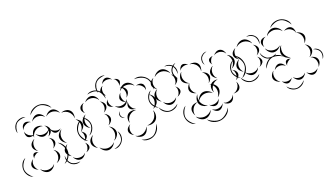

<svg xmlns="http://www.w3.org/2000/svg" viewBox="-151 -1402 3830 2198"><g transform="rotate(-20 1764.5 -303.0)"><path d="M216 -631Q230 -669 267 -690.5Q304 -712 345 -712Q385 -712 422 -689.5Q459 -667 473 -629Q447 -660 412 -681Q377 -702 345 -702Q312 -702 277 -682Q242 -662 216 -631ZM9 -489Q-4 -519 4.5 -552.5Q13 -586 36 -608Q60 -630 93.5 -637.5Q127 -645 156 -631Q124 -634 93 -626Q62 -618 43 -601Q25 -583 16 -552Q7 -521 9 -489ZM212 -556Q220 -579 242.5 -597Q265 -615 289 -615Q314 -615 336.5 -597Q359 -579 367 -556Q351 -575 330 -583Q309 -591 289 -591Q270 -591 248.5 -583Q227 -575 212 -556ZM383 -556Q394 -579 418.5 -595Q443 -611 468 -609Q493 -607 514.5 -587Q536 -567 543 -542Q528 -563 507 -573Q486 -583 466 -585Q446 -587 423.5 -580.5Q401 -574 383 -556ZM84 -497Q81 -517 90 -539Q99 -561 117 -571Q134 -580 157.5 -574.5Q181 -569 196 -556Q177 -564 159.5 -560.5Q142 -557 128 -549Q114 -542 101 -529.5Q88 -517 84 -497ZM558 -538Q582 -550 612 -547.5Q642 -545 661 -527Q681 -509 685.5 -479Q690 -449 680 -425Q682 -451 671 -473Q660 -495 645 -509Q630 -523 607 -532Q584 -541 558 -538ZM170 -377Q167 -390 168 -403Q153 -397 135.5 -397.5Q118 -398 105 -407Q90 -418 84.5 -440.5Q79 -463 84 -482Q86 -462 96.5 -448.5Q107 -435 119 -426Q129 -419 142 -414Q155 -409 169 -409Q171 -428 180.5 -445.5Q190 -463 205 -473Q227 -487 257 -484.5Q287 -482 307 -467Q282 -474 259 -469.5Q236 -465 218 -453Q207 -446 197 -435Q187 -424 180 -410L183 -411L179 -408Q172 -394 170 -377ZM324 -466Q344 -459 360 -440.5Q376 -422 376 -405Q384 -390 397.5 -381.5Q411 -373 424 -369Q439 -364 456 -363.5Q473 -363 490 -373Q478 -358 456.5 -349Q435 -340 417 -346Q402 -350 391.5 -364Q381 -378 376 -394Q374 -374 359 -357Q344 -340 326 -333Q341 -347 347 -365Q353 -383 353 -400Q342 -380 321 -365.5Q300 -351 278 -351Q253 -351 230.5 -369.5Q208 -388 199 -411Q215 -392 236.5 -383.5Q258 -375 278 -375Q297 -375 317 -382Q337 -389 353 -406Q352 -421 345.5 -437.5Q339 -454 324 -466ZM685 -410Q708 -403 727 -382.5Q746 -362 747 -338Q749 -314 733 -291Q717 -268 695 -258Q712 -275 718.5 -296Q725 -317 723 -336Q722 -355 713 -375Q704 -395 685 -410ZM764 -402Q796 -391 816.5 -360Q837 -329 838 -294Q839 -260 820.5 -227.5Q802 -195 770 -182Q796 -205 812 -235.5Q828 -266 828 -294Q827 -322 809 -351.5Q791 -381 764 -402ZM161 -217Q140 -226 124 -247.5Q108 -269 109 -292Q110 -314 127.5 -334.5Q145 -355 167 -362Q149 -348 141 -328.5Q133 -309 133 -291Q132 -272 138 -252Q144 -232 161 -217ZM502 -193Q477 -202 458 -225Q439 -248 438 -274Q437 -300 454.5 -324.5Q472 -349 496 -359Q477 -341 469 -318.5Q461 -296 462 -275Q462 -254 472 -231.5Q482 -209 502 -193ZM325 -317Q344 -310 360.5 -291.5Q377 -273 378 -252Q379 -232 363.5 -212.5Q348 -193 329 -185Q344 -199 349.5 -217Q355 -235 354 -252Q354 -268 347.5 -286Q341 -304 325 -317ZM695 -258Q713 -252 728 -234.5Q743 -217 743 -198Q743 -180 728 -162.5Q713 -145 695 -139Q709 -151 714 -167Q719 -183 719 -198Q719 -213 714 -229.5Q709 -246 695 -258ZM402 -230Q426 -220 443.5 -200.5Q461 -181 470 -156Q484 -171 502 -177Q492 -169 485.5 -159Q479 -149 475 -138Q480 -119 479 -100Q479 -85 475 -70Q479 -59 485.5 -48.5Q492 -38 502 -30Q484 -36 469 -52Q458 -23 438 -3Q449 24 467 39Q485 54 514 59.5Q543 65 573 60Q547 75 515 70.5Q483 66 460 47Q440 30 430 5Q413 19 394 25Q411 11 426 -6Q418 -36 427 -62Q427 -38 434 -15Q452 -38 461 -62Q446 -83 446 -104Q446 -125 461 -145Q444 -192 402 -230ZM90 -150Q86 -163 89 -181Q92 -199 103 -207Q114 -215 132 -212Q150 -209 161 -201Q148 -205 137 -199.5Q126 -194 117 -187Q108 -181 99.5 -172.5Q91 -164 90 -150ZM8 41Q-28 30 -50 -2.5Q-72 -35 -74 -71Q-76 -108 -58 -143Q-40 -178 -6 -192Q-33 -167 -49.5 -134Q-66 -101 -64 -72Q-62 -42 -42 -11.5Q-22 19 8 41ZM329 -169Q351 -158 366.5 -134Q382 -110 379 -86Q376 -61 356 -41Q336 -21 312 -15Q332 -29 342.5 -49Q353 -69 355 -88Q357 -108 351.5 -130Q346 -152 329 -169ZM94 -15Q73 -19 54 -36.5Q35 -54 31 -75Q28 -96 41.5 -118Q55 -140 74 -150Q60 -134 56.5 -114.5Q53 -95 55 -78Q58 -61 66.5 -43.5Q75 -26 94 -15ZM695 -123Q710 -113 720.5 -94.5Q731 -76 727 -59Q723 -42 705.5 -29.5Q688 -17 671 -15Q687 -23 694 -37Q701 -51 704 -64Q707 -78 706.5 -93.5Q706 -109 695 -123ZM655 -15Q648 7 626.5 24Q605 41 582 40Q559 40 538 23Q517 6 509 -16Q524 2 544 9Q564 16 582 16Q601 17 621 10Q641 3 655 -15ZM280 -15Q271 10 246.5 29Q222 48 195 48Q168 48 143.5 29Q119 10 110 -15Q127 6 150 15Q173 24 195 24Q216 24 239.5 15Q263 6 280 -15Z M909 -631Q935 -652 971.5 -651.5Q1008 -651 1037 -633Q1066 -614 1082 -581.5Q1098 -549 1091 -516Q1086 -550 1070.5 -580Q1055 -610 1032 -624Q1009 -639 975 -640Q941 -641 909 -631ZM857 -556Q870 -578 896.5 -591.5Q923 -605 948 -600Q973 -595 992.5 -572Q1012 -549 1016 -524Q1004 -547 984 -559.5Q964 -572 944 -576Q924 -580 900.5 -576Q877 -572 857 -556ZM813 -441Q797 -451 786.5 -471Q776 -491 781 -509Q785 -528 803.5 -541Q822 -554 841 -556Q824 -548 816 -533Q808 -518 804 -504Q800 -489 801 -472.5Q802 -456 813 -441ZM1016 -508Q1036 -501 1052.5 -481.5Q1069 -462 1069 -441Q1069 -419 1052.5 -399.5Q1036 -380 1016 -373Q1032 -387 1038.5 -405.5Q1045 -424 1045 -441Q1045 -458 1038.5 -476.5Q1032 -495 1016 -508ZM813 -262Q789 -270 770.5 -293.5Q752 -317 752 -343Q752 -369 770.5 -392.5Q789 -416 813 -425Q793 -408 784.5 -386Q776 -364 776 -343Q776 -323 784.5 -300.5Q793 -278 813 -262ZM738 -130Q700 -144 678.5 -181Q657 -218 657 -258Q657 -298 678.5 -334.5Q700 -371 738 -385Q707 -359 687 -324.5Q667 -290 667 -258Q667 -226 687 -191Q707 -156 738 -130ZM1016 -357Q1037 -350 1053.5 -329.5Q1070 -309 1070 -287Q1070 -266 1053.5 -245.5Q1037 -225 1016 -218Q1033 -232 1039.5 -251Q1046 -270 1046 -287Q1046 -305 1039.5 -324Q1033 -343 1016 -357ZM1016 -202Q1041 -193 1060 -168Q1079 -143 1079 -116Q1079 -90 1060 -65Q1041 -40 1016 -31Q1037 -48 1046 -71.5Q1055 -95 1055 -116Q1055 -138 1046 -161.5Q1037 -185 1016 -202ZM816 -18Q793 -26 774.5 -48.5Q756 -71 756 -95Q755 -120 772.5 -142.5Q790 -165 813 -174Q795 -158 787.5 -136.5Q780 -115 780 -96Q780 -76 788.5 -55Q797 -34 816 -18ZM1091 -118Q1112 -94 1113 -59Q1114 -24 1097 4Q1081 32 1050.5 49Q1020 66 988 60Q1020 54 1048 38Q1076 22 1089 -1Q1102 -23 1102 -55.5Q1102 -88 1091 -118ZM1009 -16Q999 10 974 29.5Q949 49 921 49Q893 49 868 30Q843 11 833 -15Q851 6 875 15.5Q899 25 921 25Q943 25 967 15Q991 5 1009 -16Z M1034 -608Q1017 -637 1023 -672.5Q1029 -708 1050 -733Q1072 -759 1106.5 -770.5Q1141 -782 1172 -770Q1138 -770 1106.5 -758.5Q1075 -747 1058 -727Q1041 -706 1034.5 -673.5Q1028 -641 1034 -608ZM1109 -683Q1114 -702 1130.5 -719.5Q1147 -737 1167 -739Q1187 -741 1206.5 -727Q1226 -713 1235 -695Q1221 -709 1203 -712.5Q1185 -716 1169 -715Q1154 -713 1137 -706Q1120 -699 1109 -683ZM1250 -695Q1266 -695 1284 -686Q1302 -677 1308 -662Q1314 -647 1306 -628.5Q1298 -610 1286 -600Q1294 -614 1292 -628Q1290 -642 1286 -654Q1281 -666 1273.5 -678Q1266 -690 1250 -695ZM1109 -548Q1091 -554 1076 -571.5Q1061 -589 1061 -608Q1061 -626 1076 -643.5Q1091 -661 1109 -667Q1095 -655 1090 -639Q1085 -623 1085 -608Q1085 -593 1090 -576.5Q1095 -560 1109 -548ZM1471 -614Q1508 -630 1549 -617.5Q1590 -605 1618 -575Q1645 -545 1653.5 -503Q1662 -461 1644 -425Q1649 -465 1640.5 -505Q1632 -545 1610 -568Q1588 -592 1549.5 -604Q1511 -616 1471 -614ZM1274 -538Q1281 -559 1298 -576Q1293 -580 1286 -584Q1294 -583 1302 -580Q1315 -591 1330.5 -598Q1346 -605 1362 -605Q1390 -606 1416 -587Q1442 -568 1452 -542Q1434 -563 1409.5 -572.5Q1385 -582 1362 -581Q1340 -581 1319 -572Q1332 -564 1342 -552Q1352 -540 1355 -526Q1360 -504 1348 -480.5Q1336 -457 1317 -445Q1331 -463 1333 -483Q1335 -503 1332 -521Q1329 -533 1323.5 -545Q1318 -557 1308 -567Q1288 -556 1274 -538ZM1467 -536Q1485 -545 1509 -543.5Q1533 -542 1547 -528Q1561 -514 1563.5 -490Q1566 -466 1558 -448Q1559 -468 1550.5 -484Q1542 -500 1530 -511Q1519 -522 1503 -530Q1487 -538 1467 -536ZM1317 -429Q1313 -404 1293.5 -382.5Q1274 -361 1249 -356Q1225 -352 1199.5 -365.5Q1174 -379 1161 -401Q1180 -385 1203 -380.5Q1226 -376 1245 -380Q1258 -382 1270.5 -387.5Q1283 -393 1295 -403Q1277 -407 1260.5 -420Q1244 -433 1240 -450Q1236 -469 1247 -490.5Q1258 -512 1274 -523Q1262 -507 1261 -489Q1260 -471 1264 -456Q1267 -442 1274.5 -428Q1282 -414 1297 -404Q1309 -415 1317 -429ZM1145 -401Q1128 -401 1110 -410.5Q1092 -420 1086 -436Q1080 -451 1088 -470.5Q1096 -490 1109 -500Q1101 -486 1102.5 -471Q1104 -456 1108 -444Q1113 -431 1121 -419Q1129 -407 1145 -401ZM1377 -291Q1358 -288 1336 -296.5Q1314 -305 1305 -322Q1296 -340 1301 -363Q1306 -386 1319 -400Q1312 -382 1315.5 -364.5Q1319 -347 1326 -334Q1333 -320 1345.5 -307.5Q1358 -295 1377 -291ZM1575 -390Q1599 -379 1616 -353Q1633 -327 1631 -300Q1629 -273 1608 -250.5Q1587 -228 1561 -220Q1583 -236 1594 -258.5Q1605 -281 1607 -302Q1609 -324 1601.5 -347.5Q1594 -371 1575 -390ZM1223 -235Q1208 -236 1194.5 -246Q1181 -256 1176 -270Q1171 -284 1176 -300.5Q1181 -317 1193 -326Q1185 -313 1183.5 -299Q1182 -285 1185 -273Q1189 -262 1199 -251.5Q1209 -241 1223 -235ZM1256 -160Q1245 -184 1249.5 -214Q1254 -244 1272 -262Q1291 -280 1321 -283Q1351 -286 1375 -275Q1349 -278 1326.5 -268.5Q1304 -259 1289 -245Q1274 -230 1264 -208Q1254 -186 1256 -160ZM1555 -206Q1569 -180 1566.5 -146.5Q1564 -113 1545 -91Q1526 -69 1493 -62Q1460 -55 1433 -65Q1462 -65 1486.5 -77Q1511 -89 1527 -107Q1542 -124 1550.5 -150.5Q1559 -177 1555 -206ZM1256 -13Q1236 -20 1220 -39Q1204 -58 1204 -78Q1204 -99 1220 -118Q1236 -137 1255 -144Q1239 -131 1233.5 -113Q1228 -95 1228 -78Q1228 -62 1234 -44Q1240 -26 1256 -13ZM1419 -57Q1419 -31 1403 -5.5Q1387 20 1363 29Q1339 38 1310.5 29Q1282 20 1265 0Q1287 13 1311 13.5Q1335 14 1355 7Q1374 -1 1392 -16.5Q1410 -32 1419 -57ZM1534 -50Q1539 -11 1517.5 24.5Q1496 60 1461 78Q1427 96 1385.5 93.5Q1344 91 1316 65Q1351 80 1390 81.5Q1429 83 1457 69Q1484 54 1505 21Q1526 -12 1534 -50Z M1846 -631Q1872 -641 1900 -632.5Q1928 -624 1946 -603Q1965 -583 1969.5 -553.5Q1974 -524 1961 -500Q1965 -528 1959 -554Q1953 -580 1939 -597Q1925 -613 1899.5 -622.5Q1874 -632 1846 -631ZM1703 -556Q1716 -582 1744.5 -599Q1773 -616 1802 -613Q1831 -610 1855 -587Q1879 -564 1886 -536Q1870 -560 1846 -573.5Q1822 -587 1799 -589Q1776 -592 1750 -584Q1724 -576 1703 -556ZM1683 -417Q1663 -425 1647.5 -445Q1632 -465 1632 -486Q1633 -508 1649.5 -527Q1666 -546 1686 -553Q1670 -539 1663.5 -521Q1657 -503 1656 -486Q1656 -469 1661.5 -450Q1667 -431 1683 -417ZM1886 -520Q1905 -513 1921 -494.5Q1937 -476 1937 -455Q1937 -434 1921 -415.5Q1905 -397 1886 -390Q1902 -403 1907.5 -421Q1913 -439 1913 -455Q1913 -471 1907.5 -489Q1902 -507 1886 -520ZM1626 -214Q1593 -223 1571.5 -252.5Q1550 -282 1547 -315Q1545 -349 1561 -382Q1577 -415 1608 -429Q1584 -405 1569.5 -374.5Q1555 -344 1557 -316Q1560 -289 1579 -261Q1598 -233 1626 -214ZM1683 -267Q1661 -275 1643.5 -297Q1626 -319 1626 -342Q1626 -366 1643.5 -387.5Q1661 -409 1683 -417Q1665 -402 1657.5 -381.5Q1650 -361 1650 -342Q1650 -323 1657.5 -302.5Q1665 -282 1683 -267ZM1886 -374Q1903 -365 1915.5 -346Q1928 -327 1926 -308Q1923 -289 1905.5 -274Q1888 -259 1870 -255Q1886 -265 1893 -280.5Q1900 -296 1902 -311Q1904 -326 1901.5 -343Q1899 -360 1886 -374ZM1854 -255Q1846 -231 1823 -213Q1800 -195 1775 -195Q1749 -195 1726.5 -213Q1704 -231 1695 -255Q1711 -236 1733 -227.5Q1755 -219 1775 -219Q1795 -219 1816.5 -227.5Q1838 -236 1854 -255ZM1842 -180Q1826 -150 1791.5 -136Q1757 -122 1723 -127Q1689 -132 1661 -156Q1633 -180 1626 -214Q1644 -184 1671 -162.5Q1698 -141 1725 -137Q1752 -133 1784 -145Q1816 -157 1842 -180Z M2289 -493Q2273 -510 2271 -536Q2269 -562 2280 -584Q2291 -605 2313.5 -618Q2336 -631 2360 -628Q2336 -623 2316.5 -609.5Q2297 -596 2288 -579Q2280 -562 2280 -538.5Q2280 -515 2289 -493ZM1949 -449Q1924 -463 1912.5 -491.5Q1901 -520 1906 -549Q1911 -577 1931.5 -599.5Q1952 -622 1980 -627Q1956 -613 1938 -591Q1920 -569 1916 -547Q1912 -524 1921.5 -497.5Q1931 -471 1949 -449ZM2427 -556Q2439 -575 2462 -587.5Q2485 -600 2507 -595Q2529 -591 2545.5 -570.5Q2562 -550 2565 -528Q2554 -548 2536.5 -558Q2519 -568 2502 -572Q2485 -575 2465 -572.5Q2445 -570 2427 -556ZM2006 -523Q2007 -541 2018 -559.5Q2029 -578 2046 -583Q2062 -588 2081.5 -579Q2101 -570 2111 -556Q2097 -565 2081.5 -564.5Q2066 -564 2053 -560Q2039 -556 2026 -547.5Q2013 -539 2006 -523ZM2127 -556Q2150 -564 2178 -558Q2206 -552 2221 -533Q2237 -514 2237 -485.5Q2237 -457 2225 -437Q2230 -460 2222.5 -481.5Q2215 -503 2203 -518Q2190 -533 2171 -544.5Q2152 -556 2127 -556ZM2372 -466Q2361 -477 2354.5 -495Q2348 -513 2354 -528Q2360 -542 2378 -549.5Q2396 -557 2412 -556Q2397 -552 2389 -540.5Q2381 -529 2376 -518Q2371 -507 2368 -493.5Q2365 -480 2372 -466ZM2565 -512Q2590 -503 2608.5 -479Q2627 -455 2627 -429Q2627 -403 2608.5 -379Q2590 -355 2565 -346Q2585 -363 2594 -385.5Q2603 -408 2603 -429Q2603 -450 2594 -472.5Q2585 -495 2565 -512ZM2053 -355Q2028 -357 2004.5 -374Q1981 -391 1974 -415Q1968 -440 1979 -467Q1990 -494 2010 -508Q1996 -487 1994 -464Q1992 -441 1997 -422Q2003 -402 2016.5 -383.5Q2030 -365 2053 -355ZM2640 -473Q2680 -458 2702.5 -419Q2725 -380 2725 -337Q2725 -295 2702 -256Q2679 -217 2639 -203Q2671 -230 2693 -266.5Q2715 -303 2715 -337Q2715 -371 2693.5 -408Q2672 -445 2640 -473ZM2372 -300Q2350 -308 2332.5 -329.5Q2315 -351 2315 -375Q2315 -399 2332.5 -420.5Q2350 -442 2372 -450Q2354 -435 2346.5 -414.5Q2339 -394 2339 -375Q2339 -356 2346.5 -335.5Q2354 -315 2372 -300ZM2228 -421Q2251 -418 2272 -401.5Q2293 -385 2298 -363Q2303 -341 2291 -317Q2279 -293 2260 -281Q2273 -299 2275.5 -319.5Q2278 -340 2274 -358Q2270 -375 2259 -393Q2248 -411 2228 -421ZM2091 -220Q2069 -222 2047.5 -237Q2026 -252 2020 -273Q2014 -294 2024.5 -318Q2035 -342 2053 -355Q2041 -337 2040 -316.5Q2039 -296 2043 -279Q2048 -263 2059.5 -246Q2071 -229 2091 -220ZM2565 -330Q2584 -323 2599 -304.5Q2614 -286 2614 -266Q2614 -246 2598 -228Q2582 -210 2563 -204Q2579 -216 2584.5 -233.5Q2590 -251 2590 -267Q2590 -282 2585 -299.5Q2580 -317 2565 -330ZM2282 -160Q2268 -180 2267 -208Q2266 -236 2280 -255Q2272 -261 2263 -266Q2273 -264 2284 -260Q2299 -277 2324.5 -283.5Q2350 -290 2372 -284Q2351 -282 2334 -272Q2317 -262 2305 -249Q2320 -239 2331.5 -224Q2343 -209 2347 -193Q2353 -165 2339.5 -135.5Q2326 -106 2302 -91Q2319 -113 2323.5 -139Q2328 -165 2323 -187Q2317 -216 2297 -239Q2287 -223 2281.5 -202.5Q2276 -182 2282 -160ZM1990 14Q1975 -5 1971 -32.5Q1967 -60 1979 -81Q1991 -101 2016 -111Q2041 -121 2065 -118Q2062 -141 2070 -165Q2078 -189 2095 -205Q2086 -186 2084 -166.5Q2082 -147 2085 -130Q2093 -156 2114.5 -178Q2136 -200 2162 -205Q2191 -210 2221 -195.5Q2251 -181 2266 -155Q2244 -174 2217 -179.5Q2190 -185 2167 -181Q2145 -177 2123 -163Q2101 -149 2086 -125Q2088 -116 2092 -108Q2101 -87 2119.5 -69Q2138 -51 2164 -43Q2137 -41 2109 -57Q2081 -73 2070 -98Q2066 -107 2065 -117Q2042 -113 2025.5 -99Q2009 -85 2000 -69Q1990 -52 1986 -30.5Q1982 -9 1990 14ZM2561 -188Q2574 -171 2577 -145Q2580 -119 2568 -101Q2557 -83 2532 -75Q2507 -67 2486 -71Q2508 -74 2523.5 -86.5Q2539 -99 2548 -114Q2558 -128 2562.5 -147.5Q2567 -167 2561 -188ZM1963 108Q1926 102 1899.5 71.5Q1873 41 1867 4Q1860 -33 1874.5 -70.5Q1889 -108 1922 -127Q1897 -98 1884 -62.5Q1871 -27 1876 2Q1882 32 1906 61Q1930 90 1963 108ZM2306 -76Q2303 -55 2289 -35.5Q2275 -16 2255 -11Q2235 -6 2213 -17Q2191 -28 2180 -45Q2196 -33 2214.5 -31.5Q2233 -30 2249 -34Q2265 -38 2281 -47.5Q2297 -57 2306 -76ZM2473 -62Q2473 -40 2460 -17Q2447 6 2427 14Q2406 21 2381 13Q2356 5 2342 -12Q2361 -1 2381.5 -2Q2402 -3 2418 -9Q2435 -15 2450.5 -28Q2466 -41 2473 -62ZM2330 -9Q2326 12 2308.5 31.5Q2291 51 2269 55Q2247 58 2225 44.5Q2203 31 2192 12Q2208 27 2228 30.5Q2248 34 2265 31Q2283 28 2301 18.5Q2319 9 2330 -9ZM2176 14Q2169 43 2143.5 65.5Q2118 88 2089 90Q2059 93 2030.5 75Q2002 57 1990 30Q2011 51 2037 59.5Q2063 68 2087 66Q2110 64 2134.5 51.5Q2159 39 2176 14ZM2371 58Q2363 101 2327 131Q2291 161 2248 168Q2205 175 2161.5 158Q2118 141 2097 103Q2130 131 2171 147Q2212 163 2247 158Q2281 152 2315 124Q2349 96 2371 58Z M2844 -631Q2870 -641 2898 -632.5Q2926 -624 2944 -603Q2963 -583 2967.5 -553.5Q2972 -524 2959 -500Q2963 -528 2957 -554Q2951 -580 2937 -597Q2923 -613 2897.5 -622.5Q2872 -632 2844 -631ZM2701 -556Q2714 -582 2742.5 -599Q2771 -616 2800 -613Q2829 -610 2853 -587Q2877 -564 2884 -536Q2868 -560 2844 -573.5Q2820 -587 2797 -589Q2774 -592 2748 -584Q2722 -576 2701 -556ZM2681 -417Q2661 -425 2645.5 -445Q2630 -465 2630 -486Q2631 -508 2647.5 -527Q2664 -546 2684 -553Q2668 -539 2661.5 -521Q2655 -503 2654 -486Q2654 -469 2659.5 -450Q2665 -431 2681 -417ZM2884 -520Q2903 -513 2919 -494.5Q2935 -476 2935 -455Q2935 -434 2919 -415.5Q2903 -397 2884 -390Q2900 -403 2905.5 -421Q2911 -439 2911 -455Q2911 -471 2905.5 -489Q2900 -507 2884 -520ZM2624 -214Q2591 -223 2569.5 -252.5Q2548 -282 2545 -315Q2543 -349 2559 -382Q2575 -415 2606 -429Q2582 -405 2567.5 -374.5Q2553 -344 2555 -316Q2558 -289 2577 -261Q2596 -233 2624 -214ZM2681 -267Q2659 -275 2641.5 -297Q2624 -319 2624 -342Q2624 -366 2641.5 -387.5Q2659 -409 2681 -417Q2663 -402 2655.5 -381.5Q2648 -361 2648 -342Q2648 -323 2655.5 -302.5Q2663 -282 2681 -267ZM2884 -374Q2901 -365 2913.5 -346Q2926 -327 2924 -308Q2921 -289 2903.5 -274Q2886 -259 2868 -255Q2884 -265 2891 -280.5Q2898 -296 2900 -311Q2902 -326 2899.5 -343Q2897 -360 2884 -374ZM2852 -255Q2844 -231 2821 -213Q2798 -195 2773 -195Q2747 -195 2724.5 -213Q2702 -231 2693 -255Q2709 -236 2731 -227.5Q2753 -219 2773 -219Q2793 -219 2814.5 -227.5Q2836 -236 2852 -255ZM2840 -180Q2824 -150 2789.5 -136Q2755 -122 2721 -127Q2687 -132 2659 -156Q2631 -180 2624 -214Q2642 -184 2669 -162.5Q2696 -141 2723 -137Q2750 -133 2782 -145Q2814 -157 2840 -180Z M3138 -631Q3158 -665 3197 -679Q3236 -693 3275 -686Q3313 -679 3344.5 -651.5Q3376 -624 3382 -585Q3363 -619 3333.5 -645Q3304 -671 3273 -676Q3242 -682 3205 -669Q3168 -656 3138 -631ZM3071 -556Q3082 -583 3110 -602.5Q3138 -622 3168 -620Q3197 -619 3223.5 -597.5Q3250 -576 3259 -548Q3241 -572 3215.5 -583.5Q3190 -595 3167 -596Q3143 -597 3117 -587.5Q3091 -578 3071 -556ZM3275 -545Q3291 -560 3316 -565Q3341 -570 3361 -560Q3380 -550 3390 -526Q3400 -502 3396 -480Q3392 -501 3378.5 -515.5Q3365 -530 3349 -539Q3334 -547 3314.5 -550Q3295 -553 3275 -545ZM3000 -450Q2987 -463 2981.5 -485.5Q2976 -508 2985 -525Q2994 -542 3015.5 -550Q3037 -558 3055 -556Q3037 -552 3025 -539.5Q3013 -527 3006 -514Q2999 -500 2996 -483.5Q2993 -467 3000 -450ZM3396 -480Q3421 -479 3444.5 -463.5Q3468 -448 3476 -425Q3483 -402 3473.5 -375.5Q3464 -349 3445 -334Q3457 -355 3458 -377Q3459 -399 3453 -418Q3447 -436 3433 -453.5Q3419 -471 3396 -480ZM3173 -408Q3160 -384 3132.5 -368.5Q3105 -353 3077 -357Q3050 -361 3028 -384Q3006 -407 3000 -434Q3014 -410 3036.5 -397Q3059 -384 3081 -381Q3103 -378 3128 -384Q3153 -390 3173 -408ZM2939 -208Q2942 -241 2963 -267Q2984 -293 3013 -307Q3002 -309 2991 -313Q2964 -324 2945 -350Q2926 -376 2927 -406Q2936 -377 2954.5 -354Q2973 -331 2995 -322Q3016 -314 3045 -317Q3050 -318 3054 -318Q3079 -323 3102 -335Q3093 -325 3082 -319Q3107 -316 3129.5 -305Q3152 -294 3167 -274Q3140 -292 3109.5 -301Q3079 -310 3052 -308Q3047 -307 3042 -306Q3038 -305 3035 -304Q3006 -296 2980.5 -269Q2955 -242 2939 -208ZM3242 -236Q3214 -237 3188 -255.5Q3162 -274 3154 -301Q3145 -327 3156 -357.5Q3167 -388 3189 -405Q3174 -381 3172 -355Q3170 -329 3176 -308Q3183 -287 3199.5 -267Q3216 -247 3242 -236ZM3445 -318Q3468 -310 3485.5 -287.5Q3503 -265 3503 -241Q3503 -217 3485.5 -194.5Q3468 -172 3445 -164Q3464 -180 3471.5 -201Q3479 -222 3479 -241Q3479 -260 3471.5 -281Q3464 -302 3445 -318ZM3516 -235Q3541 -237 3563 -222.5Q3585 -208 3595 -185Q3605 -163 3601.5 -136.5Q3598 -110 3580 -93Q3591 -115 3592.5 -139Q3594 -163 3586 -181Q3578 -199 3559 -213.5Q3540 -228 3516 -235ZM3174 -160Q3169 -173 3170 -191.5Q3171 -210 3182 -219Q3193 -229 3211 -228Q3229 -227 3242 -220Q3228 -222 3217.5 -215.5Q3207 -209 3198 -201Q3189 -194 3181.5 -184Q3174 -174 3174 -160ZM3022 -160Q3029 -180 3049 -196.5Q3069 -213 3090 -213Q3111 -213 3131 -196.5Q3151 -180 3158 -160Q3144 -176 3125.5 -182.5Q3107 -189 3090 -189Q3073 -189 3054.5 -182.5Q3036 -176 3022 -160ZM3038 -15Q3015 -18 2993.5 -35.5Q2972 -53 2967 -75Q2962 -98 2974 -122.5Q2986 -147 3006 -160Q2992 -141 2989 -120Q2986 -99 2990 -81Q2994 -62 3005.5 -44Q3017 -26 3038 -15ZM3457 -160Q3480 -160 3503 -145.5Q3526 -131 3533 -109Q3541 -87 3531.5 -62Q3522 -37 3504 -22Q3516 -42 3516 -63Q3516 -84 3511 -101Q3505 -119 3491.5 -135.5Q3478 -152 3457 -160ZM3174 -15Q3167 3 3150 18Q3133 33 3114 33Q3095 33 3077.5 18Q3060 3 3054 -15Q3066 -1 3082.5 4Q3099 9 3114 9Q3129 9 3145.5 4Q3162 -1 3174 -15ZM3337 -15Q3329 7 3308 24Q3287 41 3263 41Q3240 41 3219 24Q3198 7 3190 -15Q3205 3 3225 10Q3245 17 3263 17Q3282 17 3302 10Q3322 3 3337 -15ZM3489 -15Q3482 5 3462.5 21.5Q3443 38 3421 38Q3400 38 3380.5 21.5Q3361 5 3353 -15Q3367 1 3385.5 7.5Q3404 14 3421 14Q3438 14 3456.5 7.5Q3475 1 3489 -15ZM3293 60Q3282 91 3251.5 109.5Q3221 128 3188 128Q3154 128 3123.5 109.5Q3093 91 3082 60Q3103 86 3132 102Q3161 118 3188 118Q3214 118 3243 102Q3272 86 3293 60Z"/></g></svg>

Font: Rubik Puddles
Style: Regular
Weight: 400
Designer: Hubert and Fischer, NaN
Foundry: Hubert and Fischer, NaN
Version: Version 2.200